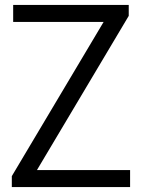

<svg xmlns="http://www.w3.org/2000/svg" viewBox="-20 -760 576 780"><path d="M28 0V-44.5L412 -689.5L417.5 -671H33.5V-740H503V-695.5L119 -50.5L113.5 -69H508.5V0Z"/></svg>

Font: Encode Sans SC SemiCondensed
Style: Regular
Weight: 400
Width: 4
Designer: Multiple Designers
Foundry: Impallari Type
Version: Version 3.002